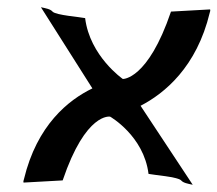

<svg xmlns="http://www.w3.org/2000/svg" viewBox="-20 -508 600 530"><path d="M93 -488 235 -264C169 -232 82 -163 46 -13C45 -10 44 -7 45 -4L153 -10C217 -199 284 -186 284 -186C284 -186 377 -133 390 -28C403 -25 471 -20 480 -10C486 -3 498 -1 512 2L368 -216C434 -250 523 -323 559 -473C560 -476 561 -479 560 -482L452 -476C388 -287 319 -290 319 -290C319 -290 228 -353 215 -458C202 -461 134 -466 125 -476C119 -483 107 -485 93 -488Z"/></svg>

Font: Yuck
Style: It
Weight: 400
Version: Version Bleh